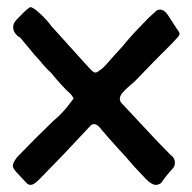

<svg xmlns="http://www.w3.org/2000/svg" viewBox="-20 -571 540 540"><path d="M55 -56 24 -89Q23 -91 19.5 -95.5Q16 -100 16 -105Q16 -113 28 -129L79 -181L131 -232Q149 -246 168.5 -270Q188 -294 187 -295Q181 -305 174 -311Q155 -328 123 -367Q111 -377 94 -398L77 -417L37 -465Q29 -469 23 -477Q17 -485 17 -495Q17 -505 26 -515Q32 -521 43.5 -533Q55 -545 65 -551Q73 -551 92.5 -533Q112 -515 125 -497L217 -395Q224 -388 229 -382Q234 -376 239 -371.5Q244 -367 248 -367Q253 -367 260 -373Q269 -378 284.5 -396Q300 -414 303 -417L325 -441Q329 -447 355 -476L371 -493Q401 -525 415 -536Q421 -544 430 -544Q442 -544 452 -529L465 -509L478 -489Q485 -480 485 -476Q485 -471 476 -462Q471 -456 443 -428L413 -398L384 -368Q357 -339 347 -332Q331 -318 324 -309.5Q317 -301 317 -293Q317 -287 321 -282L422 -174L460 -135Q472 -127 472 -113Q472 -103 464 -95Q448 -78 433 -56Q425 -51 418 -51Q407 -51 390 -68L357 -103Q330 -135 317 -148Q278 -191 272 -199Q268 -203 263 -209.5Q258 -216 253.5 -219Q249 -222 244 -222Q240 -222 236 -219L158 -136L89 -65Q75 -51 66 -51Q60 -51 55 -56Z"/></svg>

Font: Barriecito
Style: Regular
Weight: 400
Designer: Pablo Cosgaya & Sergio Jiménez
Foundry: Pablo Cosgaya & Sergio Jiménez
Version: Version 1.001